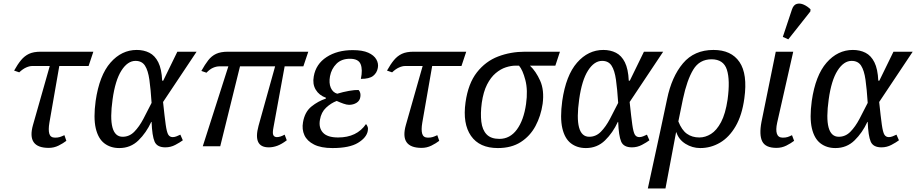

<svg xmlns="http://www.w3.org/2000/svg" viewBox="-20 -829 5192 1088"><path d="M256 9Q130 9 167 -121L262 -455H163Q147 -455 128 -446.5Q109 -438 89 -419L60 -429Q80 -465 99.5 -488.5Q119 -512 144.5 -524Q170 -536 211 -536H509L482 -455H316L260 -134Q253 -93 259.5 -71Q266 -49 292 -49Q308 -49 319 -52.5Q330 -56 345 -63L356 -31Q338 -17 312 -4Q286 9 256 9Z M656 10Q606 10 571 -17Q536 -44 522.5 -102.5Q509 -161 522 -257Q543 -402 606 -474Q669 -546 755 -546Q795 -546 826.5 -530Q858 -514 877 -476Q896 -438 899 -372H905L985 -536H1094L904 -251Q913 -165 919 -122.5Q925 -80 933.5 -66Q942 -52 959 -52Q969 -52 980.5 -56.5Q992 -61 1002 -66L1016 -34Q1000 -22 973.5 -8Q947 6 917 6Q870 6 856 -26.5Q842 -59 839 -138H837Q809 -77 764.5 -33.5Q720 10 656 10ZM675 -54Q713 -54 741 -82.5Q769 -111 792.5 -155.5Q816 -200 839 -246Q834 -324 826.5 -377Q819 -430 801.5 -457Q784 -484 748 -484Q703 -484 668 -429Q633 -374 618 -266Q588 -54 675 -54Z M1129 0 1274 -453H1223Q1206 -453 1187.5 -445Q1169 -437 1150 -417L1121 -427Q1141 -463 1160 -487.5Q1179 -512 1205 -524Q1231 -536 1272 -536H1727L1699 -453H1593L1530 -109Q1523 -74 1529 -63Q1535 -52 1549 -52Q1568 -52 1593 -66L1605 -34Q1576 -12 1551.5 -3Q1527 6 1503 6Q1412 6 1445 -116L1539 -453H1340L1228 0Z M1864 10Q1799 10 1759.5 -10Q1720 -30 1705 -63Q1690 -96 1697 -136Q1707 -195 1745 -225.5Q1783 -256 1826 -270L1827 -275Q1788 -289 1769 -321Q1750 -353 1758 -396Q1770 -466 1830.5 -505.5Q1891 -545 1979 -545Q2034 -545 2066.5 -530.5Q2099 -516 2112.5 -492.5Q2126 -469 2121 -444Q2116 -416 2094.5 -399Q2073 -382 2025 -382Q2036 -435 2023.5 -465.5Q2011 -496 1963 -496Q1915 -496 1886.5 -467.5Q1858 -439 1850 -397Q1843 -358 1854.5 -331.5Q1866 -305 1891 -298Q1924 -308 1957.5 -314Q1991 -320 2012 -319Q2019 -312 2021.5 -301.5Q2024 -291 2022 -280Q2019 -258 2000.5 -246.5Q1982 -235 1958 -235Q1945 -235 1926.5 -241.5Q1908 -248 1888 -257Q1856 -245 1828 -219Q1800 -193 1793 -150Q1785 -105 1810 -77.5Q1835 -50 1896 -50Q2002 -50 2054 -126Q2059 -121 2063 -111Q2067 -101 2064 -87Q2057 -49 2008.5 -19.5Q1960 10 1864 10Z M2369 9Q2243 9 2280 -121L2375 -455H2276Q2260 -455 2241 -446.5Q2222 -438 2202 -419L2173 -429Q2193 -465 2212.5 -488.5Q2232 -512 2257.5 -524Q2283 -536 2324 -536H2622L2595 -455H2429L2373 -134Q2366 -93 2372.5 -71Q2379 -49 2405 -49Q2421 -49 2432 -52.5Q2443 -56 2458 -63L2469 -31Q2451 -17 2425 -4Q2399 9 2369 9Z M2801 10Q2697 10 2649 -59Q2601 -128 2618 -249Q2633 -356 2682.5 -419Q2732 -482 2803 -509Q2874 -536 2955 -536H3153L3127 -457H2983Q3017 -425 3041 -371.5Q3065 -318 3055 -241Q3045 -172 3014.5 -115Q2984 -58 2931 -24Q2878 10 2801 10ZM2810 -42Q2870 -42 2909 -95Q2948 -148 2961 -240Q2972 -318 2957 -375.5Q2942 -433 2921 -457H2902Q2876 -457 2846.5 -447.5Q2817 -438 2789 -414.5Q2761 -391 2740 -350Q2719 -309 2710 -246Q2702 -186 2707.5 -139.5Q2713 -93 2737.5 -67.5Q2762 -42 2810 -42Z M3300 10Q3250 10 3215 -17Q3180 -44 3166.5 -102.5Q3153 -161 3166 -257Q3187 -402 3250 -474Q3313 -546 3399 -546Q3439 -546 3470.5 -530Q3502 -514 3521 -476Q3540 -438 3543 -372H3549L3629 -536H3738L3548 -251Q3557 -165 3563 -122.5Q3569 -80 3577.5 -66Q3586 -52 3603 -52Q3613 -52 3624.5 -56.5Q3636 -61 3646 -66L3660 -34Q3644 -22 3617.5 -8Q3591 6 3561 6Q3514 6 3500 -26.5Q3486 -59 3483 -138H3481Q3453 -77 3408.5 -33.5Q3364 10 3300 10ZM3319 -54Q3357 -54 3385 -82.5Q3413 -111 3436.5 -155.5Q3460 -200 3483 -246Q3478 -324 3470.5 -377Q3463 -430 3445.5 -457Q3428 -484 3392 -484Q3347 -484 3312 -429Q3277 -374 3262 -266Q3232 -54 3319 -54Z M3760 -267Q3786 -394 3850 -470Q3914 -546 4023 -546Q4124 -546 4170.5 -477.5Q4217 -409 4198 -272Q4185 -176 4148.5 -113.5Q4112 -51 4060 -20.5Q4008 10 3948 10Q3903 10 3864.5 -14Q3826 -38 3813 -79H3811L3751 239H3651L3723 -93ZM3943 -50Q3977 -50 4009 -70Q4041 -90 4066 -137Q4091 -184 4103 -265Q4118 -375 4099 -434Q4080 -493 4012 -493Q3944 -493 3908.5 -434.5Q3873 -376 3850 -268L3824 -141Q3843 -92 3872.5 -71Q3902 -50 3943 -50Z M4380 9Q4318 9 4299.5 -27.5Q4281 -64 4295 -138L4376 -536H4475L4384 -134Q4375 -93 4382.5 -71Q4390 -49 4416 -49Q4432 -49 4443 -52.5Q4454 -56 4468 -63L4480 -31Q4462 -17 4436 -4Q4410 9 4380 9ZM4447 -606 4416 -620 4468 -776Q4477 -802 4495.5 -807Q4514 -812 4535 -802.5Q4556 -793 4573 -776L4572 -764Z M4714 10Q4664 10 4629 -17Q4594 -44 4580.5 -102.5Q4567 -161 4580 -257Q4601 -402 4664 -474Q4727 -546 4813 -546Q4853 -546 4884.5 -530Q4916 -514 4935 -476Q4954 -438 4957 -372H4963L5043 -536H5152L4962 -251Q4971 -165 4977 -122.5Q4983 -80 4991.5 -66Q5000 -52 5017 -52Q5027 -52 5038.5 -56.5Q5050 -61 5060 -66L5074 -34Q5058 -22 5031.5 -8Q5005 6 4975 6Q4928 6 4914 -26.5Q4900 -59 4897 -138H4895Q4867 -77 4822.5 -33.5Q4778 10 4714 10ZM4733 -54Q4771 -54 4799 -82.5Q4827 -111 4850.5 -155.5Q4874 -200 4897 -246Q4892 -324 4884.5 -377Q4877 -430 4859.5 -457Q4842 -484 4806 -484Q4761 -484 4726 -429Q4691 -374 4676 -266Q4646 -54 4733 -54Z"/></svg>

Font: Noto Serif SemiCondensed
Style: Italic
Weight: 400
Width: 4
Italic angle: -12°
Designer: Monotype Design Team
Foundry: Monotype Imaging Inc.
Version: Version 2.013